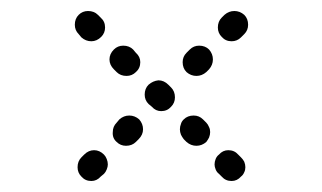

<svg xmlns="http://www.w3.org/2000/svg" viewBox="-20 -441 586 349"><path d="M128 -120Q135 -112 146 -112Q156 -112 163 -120L169 -125Q172 -128 174 -133Q176 -138 176 -142Q176 -147 174 -152Q172 -157 169 -160Q161 -168 151 -168Q141 -168 133 -160L128 -155Q121 -148 121 -137Q121 -127 128 -120ZM418 -120Q422 -123 424 -128Q426 -132 426 -137Q426 -142 424 -147Q422 -151 418 -155L413 -160Q406 -168 395 -168Q385 -168 378 -160Q374 -157 372 -152Q370 -147 370 -142Q370 -138 372 -133Q374 -128 378 -125L383 -120Q390 -112 401 -112Q411 -112 418 -120ZM192 -183Q199 -176 209 -176Q220 -176 227 -183L232 -188Q240 -196 240 -206Q240 -216 233 -224Q225 -231 215 -231Q205 -231 197 -224L192 -218Q185 -211 185 -201Q184 -190 192 -183ZM355 -183Q358 -187 360 -191Q362 -196 362 -201Q362 -206 360 -210Q358 -215 355 -218L349 -224Q342 -231 332 -231Q321 -231 314 -224Q310 -220 309 -216Q307 -211 307 -206Q307 -201 309 -196Q311 -192 314 -188L319 -183Q327 -176 337 -176Q347 -176 355 -183ZM291 -247Q298 -254 298 -264Q298 -275 291 -282L286 -287Q278 -295 268 -295Q258 -294 250 -287Q243 -280 243 -269Q243 -259 250 -252L256 -247Q263 -239 273 -239Q284 -239 291 -247ZM227 -310Q235 -317 235 -328Q235 -338 227 -345L222 -351Q215 -358 204 -358Q194 -358 187 -351Q179 -343 179 -333Q179 -323 187 -315L192 -310Q199 -303 210 -303Q220 -303 227 -310ZM319 -310Q327 -303 337 -303Q347 -303 355 -310L360 -315Q367 -323 367 -333Q367 -343 360 -351Q353 -358 342 -358Q332 -358 325 -351L319 -345Q312 -338 312 -328Q312 -317 319 -310ZM164 -374Q171 -381 171 -391Q171 -402 163 -409L158 -414Q151 -421 140 -421Q130 -421 123 -414Q116 -407 116 -396Q116 -386 123 -379L128 -373Q136 -366 146 -366Q156 -366 164 -374ZM383 -374Q390 -366 401 -366Q411 -366 418 -373L424 -379Q431 -386 431 -396Q431 -407 424 -414Q416 -421 406 -421Q396 -421 388 -414L383 -409Q376 -402 376 -391Q376 -381 383 -374Z"/></svg>

Font: FRB American Cursive Guidelines Arrows Dotted Black
Style: Bold Italic
Weight: 900
Italic angle: -25°
Version: Version 2.0;Modular Font Editor K font №1